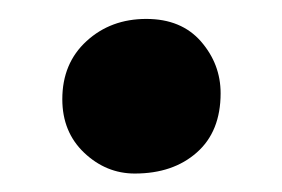

<svg xmlns="http://www.w3.org/2000/svg" viewBox="-20 -180 306 208"><path d="M126 8Q95 8 71.2 -14.5Q47.5 -37 47.5 -72.5Q47.5 -111.5 73.8 -135.5Q100 -159.5 138.5 -159.5Q176.5 -159.5 197.8 -135Q219 -110.5 219 -79Q219 -37.5 193.2 -14.8Q167.5 8 126 8Z"/></svg>

Font: Merriweather 72pt Black
Style: Regular
Weight: 900
Version: Version 2.100